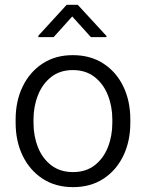

<svg xmlns="http://www.w3.org/2000/svg" viewBox="-20 -767 605 797"><path d="M44.9 -257.3V-271Q44.9 -347.7 74.2 -408Q103.5 -468.3 156.7 -503.2Q210 -538.1 282.2 -538.1Q355.5 -538.1 409.2 -503.2Q462.9 -468.3 491.9 -408Q521 -347.7 521 -271V-257.3Q521 -180.7 491.9 -120.4Q462.9 -60.1 409.4 -25.1Q356 9.8 283.2 9.8Q210.4 9.8 157 -25.1Q103.5 -60.1 74.2 -120.4Q44.9 -180.7 44.9 -257.3ZM119.1 -271V-257.3Q119.1 -202.1 137.7 -155.5Q156.2 -108.9 192.9 -80.8Q229.5 -52.7 283.2 -52.7Q336.4 -52.7 372.8 -80.8Q409.2 -108.9 427.7 -155.5Q446.3 -202.1 446.3 -257.3V-271Q446.3 -325.2 427.7 -372.1Q409.2 -418.9 372.6 -447.5Q335.9 -476.1 282.2 -476.1Q229 -476.1 192.6 -447.5Q156.2 -418.9 137.7 -372.1Q119.1 -325.2 119.1 -271ZM302.7 -747.1 421.9 -617.7V-612.8H357.4L279.8 -698.7L202.6 -612.8H139.2V-618.7L256.8 -747.1Z"/></svg>

Font: Vazirmatn RD UI Light
Style: Regular
Weight: 300
Designer: Saber Rastikerdar
Foundry: Saber Rastikerdar
Version: Version 33.003